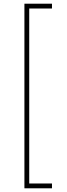

<svg xmlns="http://www.w3.org/2000/svg" viewBox="-20 -852 361 1038"><path d="M112 -832V166H261V140H138V-806H261V-832Z"/></svg>

Font: Noto Sans Gurmukhi UI Thin
Style: Regular
Weight: 100
Designer: Jelle Bosma - Monotype Design Team
Foundry: Monotype Imaging Inc.
Version: Version 2.004